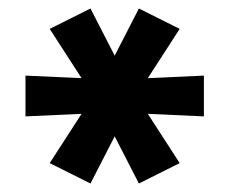

<svg xmlns="http://www.w3.org/2000/svg" viewBox="-20 -832 540 452"><path d="M193 -400 97 -448 172 -564 40 -558V-654L172 -648L97 -764L193 -812L250 -701L307 -812L403 -764L328 -648L460 -654V-558L328 -564L403 -448L307 -400L250 -511Z"/></svg>

Font: Iosevka Custom
Style: Bold
Weight: 700
Monospace: yes
Designer: Belleve Invis
Foundry: Belleve Invis
Version: Version 30.3.3; ttfautohint (v1.8.3)